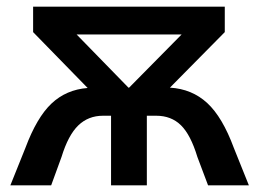

<svg xmlns="http://www.w3.org/2000/svg" viewBox="-20 -554 775 574"><path d="M724 0H602L570 -85Q550 -151 521 -179.5Q492 -208 447 -208H419V0H312V-208H288Q244 -208 214 -179Q184 -150 164 -85L133 0H11L56 -112Q90 -203 134 -244.5Q178 -286 242 -291L79 -458V-534H652V-458L488 -292Q554 -288 599.5 -246Q645 -204 679 -112ZM209 -451 364 -292H366L523 -451Z"/></svg>

Font: CMG Sans SemiBold
Style: Regular
Weight: 600
Designer: Julieta Ulanovsky
Foundry: Julieta Ulanovsky
Version: Version 7.200